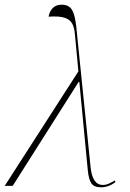

<svg xmlns="http://www.w3.org/2000/svg" viewBox="-56 -792 553 818"><path d="M-36 0 278 -488 263 -647Q261 -674 251.5 -691.5Q242 -709 219 -716.5Q196 -724 151 -721Q155 -744 169 -758Q183 -772 207 -772Q226 -772 239 -763Q252 -754 259.5 -729.5Q267 -705 271 -658L330 -79Q338 -4 382 -4Q396 -4 410.5 -11Q425 -18 433 -23L436 -16Q406 6 375 6Q345 6 333.5 -10.5Q322 -27 318 -67L282 -443H279L-2 0Z"/></svg>

Font: Noto Serif Display SemiCondensed Thin
Style: Italic
Weight: 100
Width: 4
Italic angle: -12°
Designer: Monotype Design Team
Foundry: Monotype Imaging Inc.
Version: Version 2.009